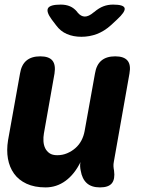

<svg xmlns="http://www.w3.org/2000/svg" viewBox="-20 -805 640 835"><path d="M415 10Q378 10 357.5 -8.5Q337 -27 331 -63Q329 -72 328.5 -81.5Q328 -91 330 -100Q304 -47 265 -18.5Q226 10 178 10Q130 10 95.5 -6Q61 -22 41 -50Q21 -78 14.5 -115Q8 -152 15 -195L67 -485Q73 -523 95 -541.5Q117 -560 155 -560Q193 -560 208 -541.5Q223 -523 217 -485L171 -225Q168 -208 169 -191Q170 -174 176.5 -160.5Q183 -147 195.5 -138.5Q208 -130 229 -130Q252 -130 272 -138.5Q292 -147 308 -161Q324 -175 334 -194Q344 -213 348 -235L393 -485Q399 -523 421 -541.5Q443 -560 481 -560Q519 -560 534.5 -541.5Q550 -523 543 -485L475 -101Q473 -91 473.5 -82Q474 -73 476 -63Q481 -26 466.5 -8Q452 10 415 10ZM244 -785Q267 -785 284.5 -777.5Q302 -770 316 -753L317 -751Q332 -733 349 -733Q366 -733 387 -751L390 -753Q410 -770 429.5 -777.5Q449 -785 472 -785Q518 -785 522 -769.5Q526 -754 489 -720L462 -695Q433 -669 401 -657Q369 -645 334 -645Q299 -645 271 -657Q243 -669 224 -695L205 -720Q180 -754 189 -769.5Q198 -785 244 -785Z"/></svg>

Font: Maple Mono NL ExtraBold
Style: Italic
Weight: 800
Italic angle: -10°
Monospace: yes
Designer: subframe7536
Version: Version 7.000